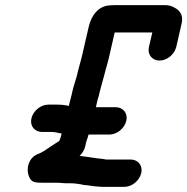

<svg xmlns="http://www.w3.org/2000/svg" viewBox="-20 -685 727 745"><path d="M143 -173H180C191 -173 205 -170 212 -168C214 -168 216 -168 219 -167L216 -154C214 -149 212 -144 210 -138C198 -131 189 -124 176 -116C156 -103 146 -94 124 -86C92 -72 81 -33 91 -4C100 21 111 24 145 24H198C216 24 230 27 249 26C269 26 290 29 307 33C321 33 346 39 362 39C369 40 375 40 381 40H463C492 40 521 16 528 -13C535 -42 516 -66 487 -66H392C382 -68 375 -69 363 -70C362 -70 360 -70 355 -71C334 -74 311 -77 289 -80C301 -92 308 -105 311 -118L314 -132C316 -141 321 -151 323 -161L324 -163H405C434 -163 463 -187 470 -216C477 -245 458 -269 429 -269H352L359 -299C363 -310 365 -320 367 -329C372 -350 380 -375 385 -395C390 -417 398 -440 403 -463L425 -559H571L558 -503C551 -474 570 -450 599 -450C628 -450 657 -474 664 -503L685 -595C691 -622 682 -642 658 -655C646 -662 634 -665 622 -665H423C414 -665 404 -664 395 -663C357 -655 334 -623 324 -580L297 -463C291 -439 284 -417 279 -394C274 -374 265 -350 261 -331C259 -322 257 -312 254 -302L247 -274C235 -277 218 -279 204 -279H167C138 -279 109 -255 102 -226C95 -197 114 -173 143 -173Z"/></svg>

Font: Electronic
Style: HvIt
Weight: 900
Version: Version 1.011